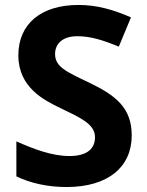

<svg xmlns="http://www.w3.org/2000/svg" viewBox="-20 -795 591 774"><path d="M511 -249C511 -361 446 -411 337 -463C247 -506 202 -526 202 -577C202 -620 234 -649 291 -649C345 -649 393 -634 459 -607L508 -725C434 -757 370 -775 296 -775C147 -775 54 -700 54 -572C54 -442 158 -391 224 -359C303 -321 363 -295 363 -242C363 -198 334 -166 260 -166C188 -166 114 -195 46 -225V-84C104 -56 174 -41 248 -41C416 -41 511 -122 511 -249Z"/></svg>

Font: Noto Sans Tamil UI
Style: Bold
Weight: 700
Designer: Jelle Bosma - Monotype Design Team
Foundry: Monotype Imaging Inc.
Version: Version 2.004